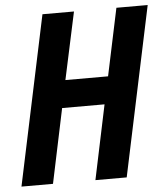

<svg xmlns="http://www.w3.org/2000/svg" viewBox="-52 -760 704 807"><g transform="rotate(-5 300.5 -357.0)"><path d="M6 0 157 -714H290L229 -430H409L469 -714H601L450 0H318L384 -314H205L139 0Z"/></g></svg>

Font: Noto Sans Condensed
Style: Bold Italic
Weight: 700
Width: 3
Italic angle: -12°
Designer: Monotype Design Team
Foundry: Monotype Imaging Inc.
Version: Version 2.013; ttfautohint (v1.8.4.7-5d5b)